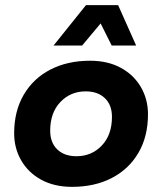

<svg xmlns="http://www.w3.org/2000/svg" viewBox="-20 -716 630 746"><path d="M260 10Q191 10 140.5 -17.5Q90 -45 62.5 -92.5Q35 -140 35 -198Q35 -284 72 -347.5Q109 -411 175.5 -445.5Q242 -480 330 -480Q399 -480 449.5 -452.5Q500 -425 527.5 -377.5Q555 -330 555 -272Q555 -186 518 -122.5Q481 -59 414.5 -24.5Q348 10 260 10ZM277 -109Q336 -109 375.5 -150.5Q415 -192 415 -262Q415 -308 387.5 -334.5Q360 -361 313 -361Q254 -361 214.5 -319.5Q175 -278 175 -208Q175 -162 202.5 -135.5Q230 -109 277 -109ZM188 -539 314 -696H439L509 -539H414L371 -625L299 -539Z"/></svg>

Font: Gantari
Style: Bold Italic
Weight: 700
Italic angle: -10°
Designer: Anugrah Pasau
Foundry: Lafontype
Version: Version 1.000; ttfautohint (v1.8.4.7-5d5b)